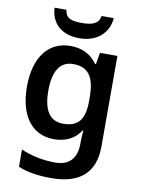

<svg xmlns="http://www.w3.org/2000/svg" viewBox="-105 -829 836 1139"><g transform="rotate(10 313.0 -259.5)"><path d="M486 -759H412C406 -707 355 -698 307 -698C248 -698 207 -704 201 -759H129C134 -666 196 -606 305 -606C411 -606 479 -669 486 -759ZM263 -552C129 -552 49 -446 49 -270C49 -94 128 10 260 10C328 10 383 -15 420 -71H424C422 -55 420 -24 420 -4V10C420 98 375 145 293 145C217 145 146 130 85 103V207C144 231 208 240 285 240C459 240 546 159 546 4V-542H441L429 -472H424C386 -526 331 -552 263 -552ZM296 -449C387 -449 427 -397 427 -269V-250C427 -134 386 -90 298 -90C217 -90 178 -151 178 -268C178 -387 219 -449 296 -449Z"/></g></svg>

Font: Noto Sans Gurmukhi SemiBold
Style: Regular
Weight: 600
Designer: Jelle Bosma - Monotype Design Team
Foundry: Monotype Imaging Inc.
Version: Version 2.004